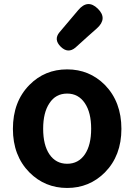

<svg xmlns="http://www.w3.org/2000/svg" viewBox="-20 -918 666 952"><path d="M313 14Q203 14 126 -63Q44 -146 44 -279Q44 -414 126 -497Q202 -574 313 -574Q423 -574 500 -497Q582 -413 582 -279Q582 -146 500 -63Q423 14 313 14ZM313 -106Q369 -106 401 -153Q432 -199 432 -279.5Q432 -360 401 -406Q369 -454 313 -454Q256 -454 225 -406Q194 -360 194 -279.5Q194 -199 225 -153Q257 -106 313 -106ZM275 -758 368 -868Q415 -924 465 -875Q515 -826 460 -777L416 -738L354 -682Q317 -651 281 -686.5Q245 -722 275 -758Z"/></svg>

Font: GenSenRounded TW B
Style: Regular
Weight: 700
Version: Version 1.501;PS 1;hotconv 16.6.51;makeotf.lib2.5.65220